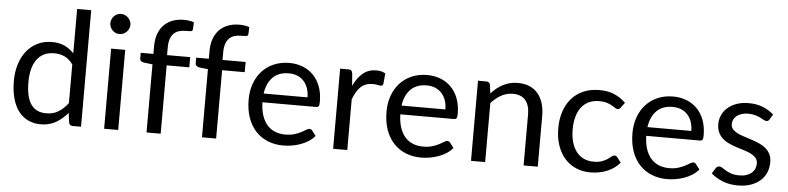

<svg xmlns="http://www.w3.org/2000/svg" viewBox="-45 -969 4962 1209"><g transform="rotate(5 2436.0 -364.0)"><path d="M489.5 -736.5V0H436.5Q417.5 0 412.5 -18.5L404.5 -80Q372 -41 330.5 -17Q289 7 234.5 7Q191 7 155.5 -9.8Q120 -26.5 95 -59Q70 -91.5 56.5 -140Q43 -188.5 43 -251.5Q43 -307.5 58 -355.8Q73 -404 101 -439.5Q129 -475 169.8 -495.2Q210.5 -515.5 261.5 -515.5Q308 -515.5 341.2 -499.8Q374.5 -484 400.5 -456V-736.5ZM400.5 -386Q375.5 -419.5 346.5 -432.8Q317.5 -446 281.5 -446Q211 -446 173 -395.5Q135 -345 135 -251.5Q135 -202 143.5 -166.8Q152 -131.5 168.5 -108.8Q185 -86 209 -75.5Q233 -65 263.5 -65Q307.5 -65 340.2 -85Q373 -105 400.5 -141.5Z M738.2 -690.2Q743.5 -678.5 743.5 -665.5Q743.5 -652.5 738.2 -641.2Q733 -630 724.2 -621.2Q715.5 -612.5 703.8 -607.5Q692 -602.5 679 -602.5Q666 -602.5 654.8 -607.5Q643.5 -612.5 635 -621.2Q626.5 -630 621.5 -641.2Q616.5 -652.5 616.5 -665.5Q616.5 -678.5 621.5 -690.2Q626.5 -702 635 -710.8Q643.5 -719.5 654.8 -724.5Q666 -729.5 679 -729.5Q692 -729.5 703.8 -724.5Q715.5 -719.5 724.2 -710.8Q733 -702 738.2 -690.2ZM724.5 -506.5V0H635.5V-506.5Z M903.5 0V-430.5L847.5 -437Q837 -439.5 830.2 -444.8Q823.5 -450 823.5 -460V-496.5H903.5V-545.5Q903.5 -589 915.8 -622.8Q928 -656.5 950.8 -679.8Q973.5 -703 1005.5 -715Q1037.5 -727 1077.5 -727Q1111.5 -727 1140 -717L1138 -672.5Q1137 -660.5 1124.8 -659.5Q1112.5 -658.5 1092 -658.5Q1069 -658.5 1050.2 -652.5Q1031.5 -646.5 1018 -633Q1004.5 -619.5 997.2 -597.5Q990 -575.5 990 -543V-496.5H1136V-432H993V0Z M1254 0V-430.5L1198 -437Q1187.5 -439.5 1180.8 -444.8Q1174 -450 1174 -460V-496.5H1254V-545.5Q1254 -589 1266.2 -622.8Q1278.5 -656.5 1301.2 -679.8Q1324 -703 1356 -715Q1388 -727 1428 -727Q1462 -727 1490.5 -717L1488.5 -672.5Q1487.5 -660.5 1475.2 -659.5Q1463 -658.5 1442.5 -658.5Q1419.5 -658.5 1400.8 -652.5Q1382 -646.5 1368.5 -633Q1355 -619.5 1347.8 -597.5Q1340.5 -575.5 1340.5 -543V-496.5H1486.5V-432H1343.5V0Z M1966 -71Q1949.5 -51 1926.5 -36.2Q1903.5 -21.5 1877.2 -12Q1851 -2.5 1823 2.2Q1795 7 1767.5 7Q1715 7 1670.8 -10.8Q1626.5 -28.5 1594.2 -62.8Q1562 -97 1544 -147.5Q1526 -198 1526 -263.5Q1526 -316.5 1542.2 -362.5Q1558.5 -408.5 1589 -442.2Q1619.5 -476 1663.5 -495.2Q1707.5 -514.5 1762.5 -514.5Q1808 -514.5 1846.8 -499.2Q1885.5 -484 1913.8 -455.2Q1942 -426.5 1958 -384.2Q1974 -342 1974 -288Q1974 -267 1969.5 -260Q1965 -253 1952.5 -253H1614Q1615.5 -205 1627.2 -169.5Q1639 -134 1660 -110.2Q1681 -86.5 1710 -74.8Q1739 -63 1775 -63Q1808.5 -63 1832.8 -70.8Q1857 -78.5 1874.5 -87.5Q1892 -96.5 1903.8 -104.2Q1915.5 -112 1924 -112Q1935 -112 1941 -103.5ZM1894 -308.5Q1894 -339.5 1885.2 -365.2Q1876.5 -391 1859.8 -409.8Q1843 -428.5 1819 -438.8Q1795 -449 1764.5 -449Q1700.5 -449 1663.2 -411.8Q1626 -374.5 1617 -308.5Z M2167.5 -405Q2191.5 -457 2226.5 -486.2Q2261.5 -515.5 2312 -515.5Q2328 -515.5 2342.8 -512Q2357.5 -508.5 2369 -501L2362.5 -434.5Q2359.5 -422 2347.5 -422Q2340.5 -422 2327 -425Q2313.5 -428 2296.5 -428Q2272.5 -428 2253.8 -421Q2235 -414 2220.2 -400.2Q2205.5 -386.5 2193.8 -366.2Q2182 -346 2172.5 -320V0H2083V-506.5H2134Q2148.5 -506.5 2154 -501Q2159.5 -495.5 2161.5 -482Z M2837.5 -71Q2821 -51 2798 -36.2Q2775 -21.5 2748.8 -12Q2722.5 -2.5 2694.5 2.2Q2666.5 7 2639 7Q2586.5 7 2542.2 -10.8Q2498 -28.5 2465.8 -62.8Q2433.5 -97 2415.5 -147.5Q2397.5 -198 2397.5 -263.5Q2397.5 -316.5 2413.8 -362.5Q2430 -408.5 2460.5 -442.2Q2491 -476 2535 -495.2Q2579 -514.5 2634 -514.5Q2679.5 -514.5 2718.2 -499.2Q2757 -484 2785.2 -455.2Q2813.5 -426.5 2829.5 -384.2Q2845.5 -342 2845.5 -288Q2845.5 -267 2841 -260Q2836.5 -253 2824 -253H2485.5Q2487 -205 2498.8 -169.5Q2510.5 -134 2531.5 -110.2Q2552.5 -86.5 2581.5 -74.8Q2610.5 -63 2646.5 -63Q2680 -63 2704.2 -70.8Q2728.5 -78.5 2746 -87.5Q2763.5 -96.5 2775.2 -104.2Q2787 -112 2795.5 -112Q2806.5 -112 2812.5 -103.5ZM2765.5 -308.5Q2765.5 -339.5 2756.8 -365.2Q2748 -391 2731.2 -409.8Q2714.5 -428.5 2690.5 -438.8Q2666.5 -449 2636 -449Q2572 -449 2534.8 -411.8Q2497.5 -374.5 2488.5 -308.5Z M3038.5 -433Q3055 -451.5 3073.5 -466.5Q3092 -481.5 3112.8 -492.2Q3133.5 -503 3156.8 -508.8Q3180 -514.5 3207 -514.5Q3248.5 -514.5 3280.2 -500.8Q3312 -487 3333.2 -461.8Q3354.5 -436.5 3365.5 -401Q3376.5 -365.5 3376.5 -322.5V0H3287V-322.5Q3287 -380 3260.8 -411.8Q3234.5 -443.5 3181 -443.5Q3141.5 -443.5 3107.2 -424.5Q3073 -405.5 3044 -373V0H2954.5V-506.5H3008Q3027 -506.5 3031.5 -488Z M3865 -416.5Q3861 -411 3857 -408Q3853 -405 3846 -405Q3838.5 -405 3829.5 -411.2Q3820.5 -417.5 3807.2 -425Q3794 -432.5 3774.8 -438.8Q3755.5 -445 3727.5 -445Q3690 -445 3661.5 -431.8Q3633 -418.5 3613.8 -393.5Q3594.5 -368.5 3584.8 -333Q3575 -297.5 3575 -253.5Q3575 -207.5 3585.5 -171.8Q3596 -136 3615.2 -111.8Q3634.5 -87.5 3661.8 -74.8Q3689 -62 3723 -62Q3755.5 -62 3776.5 -69.8Q3797.5 -77.5 3811.2 -87Q3825 -96.5 3834.2 -104.2Q3843.5 -112 3852.5 -112Q3863.5 -112 3869.5 -103.5L3894.5 -71Q3878 -50.5 3857 -36Q3836 -21.5 3811.8 -11.8Q3787.5 -2 3761 2.5Q3734.5 7 3707 7Q3659.5 7 3618.8 -10.5Q3578 -28 3548 -61.2Q3518 -94.5 3501 -143Q3484 -191.5 3484 -253.5Q3484 -310 3499.8 -358Q3515.5 -406 3545.8 -440.8Q3576 -475.5 3620.2 -495Q3664.5 -514.5 3722 -514.5Q3775.5 -514.5 3816.2 -497.2Q3857 -480 3888.5 -448.5Z M4392 -71Q4375.5 -51 4352.5 -36.2Q4329.5 -21.5 4303.2 -12Q4277 -2.5 4249 2.2Q4221 7 4193.5 7Q4141 7 4096.8 -10.8Q4052.5 -28.5 4020.2 -62.8Q3988 -97 3970 -147.5Q3952 -198 3952 -263.5Q3952 -316.5 3968.2 -362.5Q3984.5 -408.5 4015 -442.2Q4045.5 -476 4089.5 -495.2Q4133.5 -514.5 4188.5 -514.5Q4234 -514.5 4272.8 -499.2Q4311.5 -484 4339.8 -455.2Q4368 -426.5 4384 -384.2Q4400 -342 4400 -288Q4400 -267 4395.5 -260Q4391 -253 4378.5 -253H4040Q4041.5 -205 4053.2 -169.5Q4065 -134 4086 -110.2Q4107 -86.5 4136 -74.8Q4165 -63 4201 -63Q4234.5 -63 4258.8 -70.8Q4283 -78.5 4300.5 -87.5Q4318 -96.5 4329.8 -104.2Q4341.5 -112 4350 -112Q4361 -112 4367 -103.5ZM4320 -308.5Q4320 -339.5 4311.2 -365.2Q4302.5 -391 4285.8 -409.8Q4269 -428.5 4245 -438.8Q4221 -449 4190.5 -449Q4126.5 -449 4089.2 -411.8Q4052 -374.5 4043 -308.5Z M4804 -423Q4798 -412 4785.5 -412Q4778 -412 4768.5 -417.5Q4759 -423 4745.2 -429.8Q4731.5 -436.5 4712.5 -442.2Q4693.5 -448 4667.5 -448Q4645 -448 4627 -442.2Q4609 -436.5 4596.2 -426.5Q4583.5 -416.5 4576.8 -403.2Q4570 -390 4570 -374.5Q4570 -355 4581.2 -342Q4592.5 -329 4611 -319.5Q4629.5 -310 4653 -302.8Q4676.5 -295.5 4701.2 -287.2Q4726 -279 4749.5 -269Q4773 -259 4791.5 -244Q4810 -229 4821.2 -207.2Q4832.5 -185.5 4832.5 -155Q4832.5 -120 4820 -90.2Q4807.5 -60.5 4783 -38.8Q4758.5 -17 4723 -4.5Q4687.5 8 4641 8Q4588 8 4545 -9.2Q4502 -26.5 4472 -53.5L4493 -87.5Q4497 -94 4502.5 -97.5Q4508 -101 4516.5 -101Q4525.5 -101 4535.5 -94Q4545.5 -87 4559.8 -78.5Q4574 -70 4594.5 -63Q4615 -56 4645.5 -56Q4671.5 -56 4691 -62.8Q4710.5 -69.5 4723.5 -81Q4736.5 -92.5 4742.8 -107.5Q4749 -122.5 4749 -139.5Q4749 -160.5 4737.8 -174.2Q4726.5 -188 4708 -197.8Q4689.5 -207.5 4665.8 -214.8Q4642 -222 4617.2 -230Q4592.5 -238 4568.8 -248.2Q4545 -258.5 4526.5 -274Q4508 -289.5 4496.8 -312.2Q4485.5 -335 4485.5 -367.5Q4485.5 -396.5 4497.5 -423.2Q4509.5 -450 4532.5 -470.2Q4555.5 -490.5 4589 -502.5Q4622.5 -514.5 4665.5 -514.5Q4715.5 -514.5 4755.2 -498.8Q4795 -483 4824 -455.5Z"/></g></svg>

Font: Lato
Style: Regular
Weight: 400
Designer: Lukasz Dziedzic with Adam Twardoch and Botio Nikoltchev
Foundry: tyPoland Lukasz Dziedzic
Version: Version 2.010; 2014-09-01; http://www.latofonts.com/; ttfaut